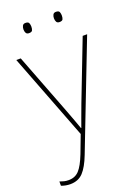

<svg xmlns="http://www.w3.org/2000/svg" viewBox="-181 -780 787 1095"><g transform="rotate(-20 212.0 -233.0)"><path d="M0 -528H27L164 -172Q182 -124 194.5 -91Q207 -58 214 -37H216Q224 -59 235.5 -91Q247 -123 264 -168L403 -528H430L181 115Q156 180 126.5 211.5Q97 243 48 243Q21 243 -6 233V207Q8 212 20 215Q32 218 48 218Q86 218 110.5 192Q135 166 160 102L201 -6ZM98 -678Q98 -690 103 -699.5Q108 -709 121 -709Q138 -709 142 -699.5Q146 -690 146 -678Q146 -665 142 -656Q138 -647 121 -647Q108 -647 103 -656Q98 -665 98 -678ZM283 -678Q283 -690 288 -699.5Q293 -709 306 -709Q323 -709 327 -699.5Q331 -690 331 -678Q331 -665 327 -656Q323 -647 306 -647Q293 -647 288 -656Q283 -665 283 -678Z"/></g></svg>

Font: Noto Sans Sinhala UI Thin
Style: Regular
Weight: 100
Designer: Jelle Bosma - Monotype Design Team
Foundry: Monotype Imaging Inc.
Version: Version 2.006; ttfautohint (v1.8.4.7-5d5b)